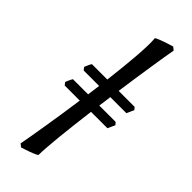

<svg xmlns="http://www.w3.org/2000/svg" viewBox="-252 -770 818 818"><g transform="rotate(45 157.5 -361.0)"><path d="M288.6 -297.9H189.9Q184.1 -251 178.7 -207Q173.3 -163.1 169.7 -125.2Q166 -87.4 163.8 -57.6Q161.6 -27.8 161.6 -9.8Q157.2 -5.9 147 -1.5Q136.7 2.9 125.2 7.1Q113.8 11.2 103 14.6Q92.3 18.1 86.4 20L72.8 9.3Q76.7 -11.2 82.3 -43.7Q87.9 -76.2 94.5 -116.5Q101.1 -156.7 108.2 -202.9Q115.2 -249 122.1 -297.9H31.2L22 -310.1Q24.9 -317.4 28.8 -326.2Q32.7 -335 37.1 -341.8H128.4Q130.4 -356.4 132.3 -371.1Q134.3 -385.7 136.2 -400.4H43L33.7 -412.6Q36.6 -419.9 40.5 -428.7Q44.4 -437.5 48.8 -444.3H141.6Q147 -488.3 151.1 -529.1Q155.3 -569.8 158 -604.7Q160.6 -639.6 161.4 -667.2Q162.1 -694.8 160.2 -712.4Q166.5 -716.3 177.5 -720.9Q188.5 -725.6 200.4 -729.5Q212.4 -733.4 223.1 -736.8Q233.9 -740.2 240.7 -742.2L254.4 -731.4Q250.5 -710.9 245.6 -680.7Q240.7 -650.4 234.9 -613Q229 -575.7 222.7 -532.7Q216.3 -489.7 210 -444.3H306.2L315.4 -433.6L300.3 -400.4H203.6Q201.7 -385.7 200 -371.1Q198.2 -356.4 195.8 -341.8H294.4L303.7 -331.1Z"/></g></svg>

Font: GentiumAlt
Style: Italic
Weight: 400
Italic angle: -7°
Designer: J. Victor Gaultney
Version: Version 1.02; 2005; OFL release